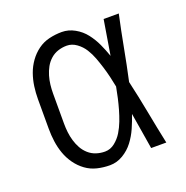

<svg xmlns="http://www.w3.org/2000/svg" viewBox="-102 -623 704 726"><g transform="rotate(-20 250.0 -260.0)"><path d="M221 8Q195 8 170 2Q145 -4 124.5 -19Q104 -34 89 -55Q74 -76 65.5 -100Q57 -124 53.5 -149.5Q50 -175 50 -200V-320Q50 -345 53.5 -370.5Q57 -396 65.5 -420Q74 -444 89 -465Q104 -486 124.5 -501Q145 -516 170 -522Q195 -528 221 -528Q248 -528 273 -514Q298 -500 315 -478Q332 -456 343.5 -431Q355 -406 364 -380Q370 -415 375.5 -450Q381 -485 387 -520H448Q434 -456 422 -391.5Q410 -327 396 -263Q411 -198 423.5 -132Q436 -66 450 0H389Q383 -37 377 -73.5Q371 -110 365 -146Q356 -119 344.5 -93Q333 -67 316 -44.5Q299 -22 274 -7Q249 8 221 8ZM221 -47Q243 -47 261 -61.5Q279 -76 290.5 -95Q302 -114 310 -135Q318 -156 324 -177Q330 -198 335 -220Q340 -242 344 -264Q340 -285 335 -306Q330 -327 323.5 -348Q317 -369 309.5 -389Q302 -409 290.5 -427.5Q279 -446 260.5 -459.5Q242 -473 221 -473Q203 -473 186 -467.5Q169 -462 155.5 -450Q142 -438 133.5 -422.5Q125 -407 120 -390Q115 -373 113 -355.5Q111 -338 111 -320V-200Q111 -182 113 -164.5Q115 -147 120 -130Q125 -113 133.5 -97.5Q142 -82 155.5 -70Q169 -58 186 -52.5Q203 -47 221 -47Z"/></g></svg>

Font: Iosevka Custom Light
Style: Regular
Weight: 300
Monospace: yes
Designer: Belleve Invis
Foundry: Belleve Invis
Version: Version 27.3.5